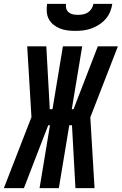

<svg xmlns="http://www.w3.org/2000/svg" viewBox="-61 -975 631 995"><path d="M-41 0 102 -368 80 -735H179L197 -409H211L265 -735H365L311 -409H320L446 -735H550L407 -367L429 0H330L312 -326H298L244 0H144L198 -326H189L132 -179L63 0ZM329 -815Q308 -815 288 -817.5Q268 -820 249.5 -827.5Q231 -835 216 -847Q201 -859 192 -876Q183 -893 181.5 -913.5Q180 -934 183 -955H281Q279 -942 282.5 -930Q286 -918 295.5 -910.5Q305 -903 317.5 -900.5Q330 -898 343 -898Q356 -898 369.5 -900.5Q383 -903 394.5 -910.5Q406 -918 413.5 -930Q421 -942 423 -955H521Q518 -934 509.5 -913.5Q501 -893 486 -876Q471 -859 452 -847Q433 -835 412.5 -827.5Q392 -820 371 -817.5Q350 -815 329 -815Z"/></svg>

Font: Iosevka Extrabold
Style: Italic
Weight: 800
Italic angle: -9°
Monospace: yes
Designer: Belleve Invis
Foundry: Belleve Invis
Version: Version 32.5.0; ttfautohint (v1.8.4)